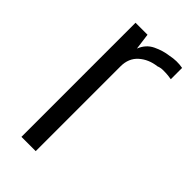

<svg xmlns="http://www.w3.org/2000/svg" viewBox="-168 -545 589 589"><g transform="rotate(45 126.5 -250.0)"><path d="M53 0V-495H105L112 -442Q123 -470 148 -482Q173 -494 198 -497Q226 -503 252 -498V-449Q248 -450 238 -451Q228 -452 216.5 -452Q205 -452 195 -448Q161 -444 138 -423.5Q115 -403 115 -368V0Z"/></g></svg>

Font: Alumni Sans
Style: Regular
Weight: 400
Designer: Robert E. Leuschke
Foundry: Robert E. Leuschke
Version: Version 1.018